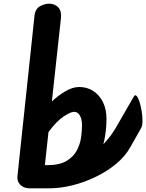

<svg xmlns="http://www.w3.org/2000/svg" viewBox="-20 -1024 795 1044"><path d="M241.5 0H141.5Q110 0 90.8 -18.8Q71.5 -37.5 75 -67.5L167.5 -937.5Q171.5 -976 197.5 -990Q223.5 -1004 246.5 -1004Q278 -1004 296.8 -984Q315.5 -964 311.5 -926L262 -472.5Q294.5 -503.5 334.5 -527.2Q374.5 -551 410.5 -551Q453 -551 486.5 -529.5Q520 -508 539.5 -469.2Q559 -430.5 559 -378.5Q559 -319 547.5 -263Q536 -207 511.8 -159.2Q487.5 -111.5 449.8 -75.8Q412 -40 360.2 -20Q308.5 0 241.5 0ZM237.5 -126Q303 -126 341 -148.5Q379 -171 397.2 -205.2Q415.5 -239.5 420.8 -276.5Q426 -313.5 426 -342Q426 -374.5 414.8 -395.2Q403.5 -416 382 -416Q365 -416 326.5 -391Q288 -366 243.5 -305.5L224 -126ZM610.5 -330.5 707.5 -499Q714.5 -511.5 723 -502Q731.5 -492.5 738.8 -469.5Q746 -446.5 750.5 -418.2Q755 -390 754.8 -365Q754.5 -340 747 -327L688.5 -223.5Q660.5 -173.5 610.8 -132.5Q561 -91.5 499.2 -61.8Q437.5 -32 372.2 -16Q307 0 248 0Q240.5 0 257 -12Q273.5 -24 306 -46.2Q338.5 -68.5 379.8 -98.8Q421 -129 464.5 -166Q508 -203 546.5 -244.5Q585 -286 610.5 -330.5Z"/></svg>

Font: Edu NSW ACT Cursive
Style: Regular
Weight: 400
Designer: Tina and Corey Anderson, Eben Sorkin, Mirko Velimirovic
Foundry: Sorkin Type Co.
Version: Version 2.000